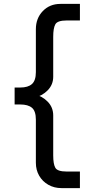

<svg xmlns="http://www.w3.org/2000/svg" viewBox="-20 -808 453 985"><path d="M55 -272V-359H84Q124 -359 144 -377Q164 -395 164 -438V-658Q164 -714 199.5 -751Q235 -788 290 -788H390V-703H322Q275 -703 264 -683.5Q253 -664 253 -619V-414Q253 -374 225 -345Q197 -316 154 -306V-326Q197 -315 225 -286Q253 -257 253 -216V-11Q253 34 264 53Q275 72 322 72H390V157H295Q258 157 228 140Q198 123 181 93.5Q164 64 164 27V-194Q164 -238 144 -255Q124 -272 84 -272Z"/></svg>

Font: 42dot Sans Light SemiBold
Style: Regular
Weight: 600
Version: Version 1.000